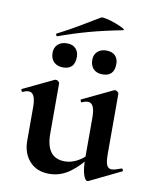

<svg xmlns="http://www.w3.org/2000/svg" viewBox="-81 -758 668 833"><g transform="rotate(10 253.0 -341.0)"><path d="M192 12Q137 12 105.5 -23Q74 -58 74 -113V-260Q74 -293 66.5 -309Q59 -325 43 -325Q32 -325 18 -318Q14 -317 11.5 -323Q9 -329 12 -330L146 -394Q149 -395 151 -395Q156 -395 161.5 -390.5Q167 -386 167 -382V-161Q167 -107 187.5 -80Q208 -53 250 -53Q279 -53 308 -69.5Q337 -86 354 -111L360 -99Q326 -50 284 -19Q242 12 192 12ZM428 -382V-116Q428 -82 434.5 -68Q441 -54 456 -54Q463 -54 473.5 -57Q484 -60 497 -65Q501 -67 504 -61.5Q507 -56 504 -54L366 13Q364 14 361 14Q351 14 343 -11Q335 -36 335 -82V-260Q335 -293 327.5 -309Q320 -325 304 -325Q293 -325 278 -318Q275 -317 272.5 -323Q270 -329 273 -330L407 -394Q409 -395 412 -395Q417 -395 422.5 -390.5Q428 -386 428 -382ZM124 -582Q120 -581 118 -586.5Q116 -592 119 -593Q170 -619 212.5 -644.5Q255 -670 297 -695Q302 -698 321.6 -693.6Q341.1 -689.2 362.6 -681.1Q384 -673 396.5 -666Q409 -659 399 -657Q317 -641 252 -623Q187 -605 124 -582ZM171 -453Q146 -453 131 -467.5Q116 -482 116 -508.1Q116 -531.5 131 -545.2Q146 -559 171 -559Q195.6 -559 209.3 -545.2Q223 -531.4 223 -508Q223 -453 171 -453ZM345 -453Q320 -453 305.5 -467.5Q291 -482 291 -507.8Q291 -530.9 305.7 -544.4Q320.5 -558 344.6 -558Q370 -558 383.5 -544.5Q397 -531 397 -508Q397 -453 345 -453Z"/></g></svg>

Font: Cormorant Light
Style: Regular
Weight: 300
Designer: Christian Thalmann (Catharsis Fonts)
Foundry: Catharsis Fonts
Version: Version 4.000